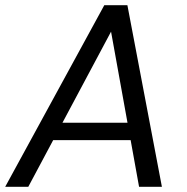

<svg xmlns="http://www.w3.org/2000/svg" viewBox="-35 -720 720 740"><path d="M-15 0 367 -700H456L589 0H501L393 -598L74 0ZM126 -180 161 -247H497L508 -180Z"/></svg>

Font: DM Sans 12pt
Style: Italic
Weight: 400
Italic angle: -10°
Version: Version 4.004;gftools[0.9.30]